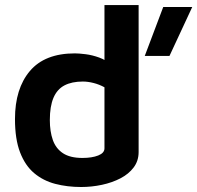

<svg xmlns="http://www.w3.org/2000/svg" viewBox="-20 -734 790 769"><path d="M305 15Q249.2 15 201.1 2.4Q153 -10.2 116.9 -40.5Q80.8 -70.8 60.4 -123.7Q40 -176.6 40 -257.2Q40 -379.2 99.8 -449.7Q159.6 -520.2 280 -520.2Q296 -520.2 322.7 -516.9Q349.4 -513.6 377.6 -503.4Q405.8 -493.2 427.6 -472.4L398.4 -428.8V-713.6H535.2V-125Q535.2 -89.8 515.4 -63.4Q495.6 -37 462.5 -19.8Q429.4 -2.6 388.4 6.2Q347.4 15 305 15ZM310.2 -101.4Q348.4 -101.4 373.4 -111.3Q398.4 -121.2 398.4 -139.8V-384.4Q377.6 -395.8 354.8 -401.6Q332 -407.4 311.8 -407.4Q267.6 -407.4 238.2 -392Q208.8 -376.6 194.2 -342.4Q179.6 -308.2 179.6 -253Q179.6 -207.4 191.6 -173.3Q203.6 -139.2 232.2 -120.3Q260.8 -101.4 310.2 -101.4ZM559.8 -510 633.8 -706H750L658.8 -510Z"/></svg>

Font: Maven Pro VF Beta
Style: Regular
Weight: 400
Designer: Joe Prince
Foundry: Joe Prince
Version: Version 2.002